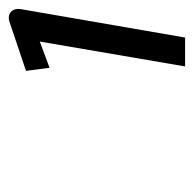

<svg xmlns="http://www.w3.org/2000/svg" viewBox="-22 -866 437 432"><g transform="rotate(-90 196.0 -649.5)"><path d="M260 -756 319 -778 263 -451H328L392 -821C395 -837 384 -853 363 -846L253 -809Z"/></g></svg>

Font: Charger Monospace
Style: Regular
Weight: 400
Designer: Jasper
Foundry: Cannot Into Space Fonts
Version: Version 0.980